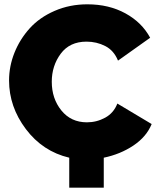

<svg xmlns="http://www.w3.org/2000/svg" viewBox="-20 -734 731 890"><path d="M683 -159Q659 -100 598.5 -59.5Q538 -19 461 -3V136H301V-3Q178 -32 100 -135.5Q22 -239 22 -361Q22 -427 47 -489.5Q72 -552 117.5 -602.5Q163 -653 233 -683.5Q303 -714 385 -714Q485 -714 561.5 -672Q638 -630 676 -559L527 -453Q508 -500 468 -520.5Q428 -541 381 -541Q303 -541 261.5 -485Q220 -429 220 -355Q220 -277 264.5 -222Q309 -167 383 -167Q428 -167 467.5 -188.5Q507 -210 524 -254Z"/></svg>

Font: Raleway-v4020 Black
Style: Regular
Weight: 900
Designer: Matt McInerney, Pablo Impallari, Rodrigo Fuenzalida
Foundry: Matt McInerney, Pablo Impallari, Rodrigo Fuenzalida
Version: Version 4.020;PS 004.020;hotconv 1.0.88;makeotf.lib2.5.64775